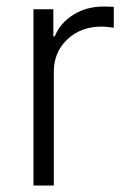

<svg xmlns="http://www.w3.org/2000/svg" viewBox="-20 -574 396 594"><path d="M83.5 0V-545.4H145V-461.4H149.4Q166 -502.9 206.8 -528.3Q247.6 -553.7 298.8 -553.7Q315.4 -553.7 332 -552.7V-488.3Q330.6 -488.3 324 -489.3Q317.4 -490.2 309.3 -491Q301.3 -491.7 293.9 -491.7Q230 -491.7 188.2 -452.1Q146.5 -412.6 146.5 -352.1V0Z"/></svg>

Font: Interop Light
Style: Regular
Weight: 300
Designer: Rasmus Andersson, Google, Jang Haemin
Foundry: jhaemin
Version: Version 1.007